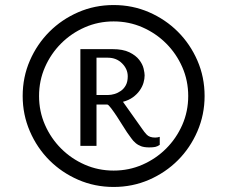

<svg xmlns="http://www.w3.org/2000/svg" viewBox="-20 -730 902 762"><path d="M363 -501H408Q442 -501 464.5 -478.5Q487 -456 487 -427Q487 -406 479.5 -392Q472 -378 460 -369.5Q448 -361 434.5 -357Q421 -353 409 -353H363ZM299 -151H363V-315H406Q410 -315 421 -300.5Q432 -286 444.5 -267Q457 -248 468 -230Q479 -212 484 -205Q493 -193 500.5 -182Q508 -171 518 -162.5Q528 -154 540.5 -149.5Q553 -145 572 -145Q588 -145 596.5 -147Q605 -149 614 -155V-187Q605 -184 596 -184Q573 -184 562 -196Q551 -208 546 -216L468 -326Q491 -332 507.5 -344Q524 -356 534.5 -371Q545 -386 549.5 -401.5Q554 -417 554 -431Q554 -440 550 -457.5Q546 -475 532.5 -492.5Q519 -510 493.5 -522.5Q468 -535 426 -535H299ZM135 -349Q135 -410 158.5 -463.5Q182 -517 222.5 -557.5Q263 -598 316.5 -621.5Q370 -645 431 -645Q492 -645 545.5 -621.5Q599 -598 639.5 -557.5Q680 -517 703.5 -463.5Q727 -410 727 -349Q727 -288 703.5 -234.5Q680 -181 639.5 -140.5Q599 -100 545.5 -76.5Q492 -53 431 -53Q370 -53 316.5 -76.5Q263 -100 222.5 -140.5Q182 -181 158.5 -234.5Q135 -288 135 -349ZM70 -349Q70 -275 98.5 -209Q127 -143 176 -94Q225 -45 290.5 -16.5Q356 12 431 12Q506 12 571.5 -16.5Q637 -45 686 -94Q735 -143 763.5 -209Q792 -275 792 -349Q792 -424 763.5 -489.5Q735 -555 686 -604Q637 -653 571.5 -681.5Q506 -710 431 -710Q356 -710 290.5 -681.5Q225 -653 176 -604Q127 -555 98.5 -489.5Q70 -424 70 -349Z"/></svg>

Font: Tenor Sans
Style: Regular
Weight: 400
Designer: Denis Masharov
Foundry: Denis Masharov
Version: Version 1.1